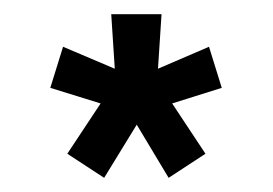

<svg xmlns="http://www.w3.org/2000/svg" viewBox="-20 -737 385 271"><path d="M75 -520 122 -591 51 -613 69 -671 142 -640 137 -717H208L203 -640L275 -671L293 -613L223 -591L270 -520L218 -486L173 -561L127 -486Z"/></svg>

Font: Oxford Sans
Style: Bold
Weight: 700
Designer: Matt McInerney, Pablo Impallari, Rodrigo Fuenzalida
Foundry: Matt McInerney, Pablo Impallari, Rodrigo Fuenzalida
Version: Version 3.000g; ttfautohint (v1.5) -l 8 -r 28 -G 28 -x 14 -D